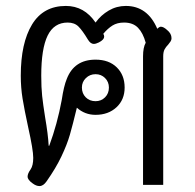

<svg xmlns="http://www.w3.org/2000/svg" viewBox="-20 -623 658 647"><path d="M462 -433Q462 -463 471 -479Q462 -512 445 -529.5Q428 -547 398 -547Q375 -547 359 -537Q343 -527 328 -509Q331 -505 331 -500Q331 -489 313 -480Q303 -475 296 -475Q285 -475 276 -490Q258 -520 244.5 -533.5Q231 -547 208 -547Q162 -547 140.5 -503Q119 -459 119 -368Q119 -328 122 -300Q125 -272 132 -228Q142 -170 144 -132H146Q173 -205 188 -286Q195 -333 205 -357Q230 -422 302 -422Q347 -422 373.5 -396Q400 -370 400 -328Q400 -287 372.5 -261.5Q345 -236 302 -236Q266 -236 239 -260Q225 -202 215.5 -169Q206 -136 187 -96Q168 -56 137 -12Q126 4 113 4Q102 4 90 -5Q73 -17 73 -28Q73 -38 83 -52Q92 -65 92 -91Q92 -118 75 -194Q62 -254 56 -291Q50 -328 50 -368Q50 -478 88 -540.5Q126 -603 202 -603Q264 -603 302 -547Q320 -572 346.5 -587.5Q373 -603 404 -603Q477 -603 510 -526Q517 -533 522 -533Q531 -533 543 -522Q558 -510 558 -494Q558 -488 554.5 -483Q551 -478 547 -473Q539 -465 534.5 -456.5Q530 -448 530 -433V0H462ZM347 -328Q347 -347 334 -360Q321 -373 302 -373Q283 -373 269.5 -360Q256 -347 256 -328Q256 -308 269 -295Q282 -282 302 -282Q321 -282 334 -295Q347 -308 347 -328Z"/></svg>

Font: Niramit Light
Style: Regular
Weight: 300
Designer: Katatrad Aksorn Co.,Ltd.
Foundry: Cadson Demak Co.,Ltd.
Version: Version 1.000; ttfautohint (v1.6)